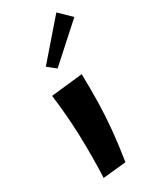

<svg xmlns="http://www.w3.org/2000/svg" viewBox="-202 -841 741 906"><g transform="rotate(-30 169.0 -388.0)"><path d="M204 -7 78 6Q83 -106 79.5 -220.5Q76 -335 61 -451L233 -470Q235 -388 233.5 -316Q232 -244 225 -169.5Q218 -95 204 -7ZM148 -550 104 -585 275 -782 338 -721Z"/></g></svg>

Font: Marhey SemiBold
Style: Regular
Weight: 600
Designer: Nur Syamsi & Bustanul Arifin
Foundry: Namelatype
Version: Version 1.000; ttfautohint (v1.8.4.7-5d5b)